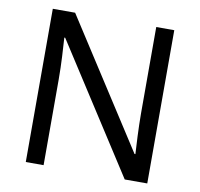

<svg xmlns="http://www.w3.org/2000/svg" viewBox="-79 -798 919 881"><g transform="rotate(10 380.0 -357.0)"><path d="M663 0V-714H579V-311C579 -246 584 -155 586 -123H582L201 -714H97V0H180V-399C180 -472 175 -546 172 -593H176L558 0Z"/></g></svg>

Font: Noto Sans Elbasan
Style: Regular
Weight: 400
Designer: Monotype Design Team
Foundry: Monotype Imaging Inc.
Version: Version 2.004